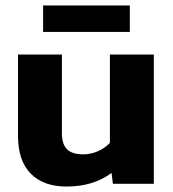

<svg xmlns="http://www.w3.org/2000/svg" viewBox="-20 -674 635 704"><path d="M138 -654H456V-557H138ZM46 -176V-474H207V-185Q207 -145 226 -126.5Q245 -108 285 -108Q313 -108 339 -119.5Q365 -131 383 -150V-474H544V0H394L389 -40Q322 10 224 10Q139 10 92.5 -37.5Q46 -85 46 -176Z"/></svg>

Font: Kanit SemiBold
Style: Regular
Weight: 600
Designer: Katatrad Team
Foundry: CadsonDemak
Version: Version 1.030